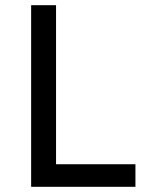

<svg xmlns="http://www.w3.org/2000/svg" viewBox="-20 -720 564 740"><path d="M100 -700H196V-87H502V0H100Z"/></svg>

Font: Gontserrat
Style: Regular
Weight: 400
Designer: Julieta Ulanovsky
Foundry: Julieta Ulanovsky
Version: Version 6.001